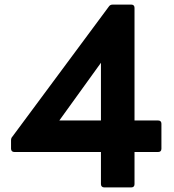

<svg xmlns="http://www.w3.org/2000/svg" viewBox="-20 -778 755 835"><path d="M433 37H551C560 37 565 32 565 23V-117H668C677 -117 682 -122 682 -131V-240C682 -249 677 -254 668 -254H565V-744C565 -753 560 -758 551 -758H470C462 -758 457 -755 453 -749L34 -184C29 -179 28 -173 28 -167V-131C28 -122 34 -117 42 -117H419V23C419 32 425 37 433 37ZM238 -254 419 -505V-254Z"/></svg>

Font: LINE Seed JP_OTF Bold
Style: Regular
Weight: 700
Designer: LINE & Fontrix & Fontworks
Version: Version 1.009